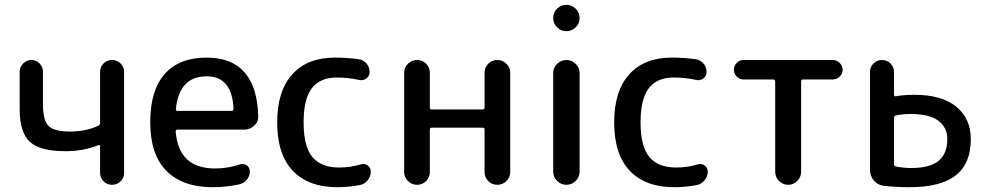

<svg xmlns="http://www.w3.org/2000/svg" viewBox="-20 -770 4102 800"><path d="M254 -140Q147 -140 104.5 -179Q62 -218 62 -315V-471Q62 -491 76.5 -505.5Q91 -520 111 -520Q131 -520 145 -505.5Q159 -491 159 -471V-336Q159 -268 182.5 -245Q206 -222 271 -222Q339 -222 389 -246Q397 -249 397 -258V-470Q397 -491 411.5 -505.5Q426 -520 447 -520Q468 -520 482.5 -505.5Q497 -491 497 -470V-50Q497 -29 482.5 -14.5Q468 0 447 0Q426 0 411.5 -14.5Q397 -29 397 -50V-160Q397 -167 389 -165Q327 -140 254 -140Z M841 -452Q727 -452 713 -317Q711 -308 721 -308H945Q953 -308 953 -317Q947 -452 841 -452ZM866 10Q741 10 673.5 -58Q606 -126 606 -260Q606 -394 666.5 -462Q727 -530 841 -530Q1049 -530 1056 -286Q1057 -262 1039 -246Q1021 -230 997 -230H720Q712 -230 712 -222Q724 -68 876 -68Q929 -68 980 -85Q995 -90 1008 -81Q1021 -72 1021 -56Q1021 -37 1009 -22Q997 -7 978 -2Q923 10 866 10Z M1385 10Q1265 10 1200 -58.5Q1135 -127 1135 -260Q1135 -391 1198 -460.5Q1261 -530 1375 -530Q1428 -530 1476 -523Q1495 -520 1507.5 -505Q1520 -490 1520 -470Q1520 -453 1506.5 -443Q1493 -433 1476 -437Q1432 -447 1383 -447Q1314 -447 1279.5 -402.5Q1245 -358 1245 -260Q1245 -160 1281.5 -116Q1318 -72 1393 -72Q1440 -72 1483 -85Q1499 -90 1512 -80.5Q1525 -71 1525 -55Q1525 -35 1512 -19Q1499 -3 1480 1Q1432 10 1385 10Z M1664 -53V-467Q1664 -489 1680 -504.5Q1696 -520 1718 -520Q1740 -520 1755.5 -504.5Q1771 -489 1771 -467V-322Q1771 -314 1779 -314H1991Q1999 -314 1999 -322V-467Q1999 -489 2014.5 -504.5Q2030 -520 2052 -520Q2074 -520 2090 -504.5Q2106 -489 2106 -467V-53Q2106 -31 2090 -15.5Q2074 0 2052 0Q2030 0 2014.5 -15.5Q1999 -31 1999 -53V-230Q1999 -238 1991 -238H1779Q1771 -238 1771 -230V-53Q1771 -31 1755.5 -15.5Q1740 0 1718 0Q1696 0 1680 -15.5Q1664 -31 1664 -53Z M2285 -695Q2285 -718 2301.5 -734Q2318 -750 2340 -750Q2362 -750 2378.5 -734Q2395 -718 2395 -695Q2395 -672 2378.5 -656Q2362 -640 2340 -640Q2318 -640 2301.5 -656Q2285 -672 2285 -695ZM2285 -55V-465Q2285 -488 2301.5 -504Q2318 -520 2340 -520Q2362 -520 2378.5 -504Q2395 -488 2395 -465V-55Q2395 -32 2378.5 -16Q2362 0 2340 0Q2318 0 2301.5 -16Q2285 -32 2285 -55Z M2789 10Q2669 10 2604 -58.5Q2539 -127 2539 -260Q2539 -391 2602 -460.5Q2665 -530 2779 -530Q2832 -530 2880 -523Q2899 -520 2911.5 -505Q2924 -490 2924 -470Q2924 -453 2910.5 -443Q2897 -433 2880 -437Q2836 -447 2787 -447Q2718 -447 2683.5 -402.5Q2649 -358 2649 -260Q2649 -160 2685.5 -116Q2722 -72 2797 -72Q2844 -72 2887 -85Q2903 -90 2916 -80.5Q2929 -71 2929 -55Q2929 -35 2916 -19Q2903 -3 2884 1Q2836 10 2789 10Z M3078 -439Q3062 -439 3050 -450.5Q3038 -462 3038 -479Q3038 -496 3050 -508Q3062 -520 3078 -520H3450Q3466 -520 3478.5 -508Q3491 -496 3491 -479Q3491 -463 3479 -451Q3467 -439 3450 -439H3327Q3318 -439 3318 -430V-54Q3318 -32 3302 -16Q3286 0 3264 0Q3242 0 3226 -16Q3210 -32 3210 -54V-430Q3210 -439 3201 -439Z M3705 -279V-86Q3705 -78 3714 -76Q3745 -70 3777 -70Q3854 -70 3890.5 -99.5Q3927 -129 3927 -190Q3927 -240 3889 -267.5Q3851 -295 3775 -295Q3741 -295 3713 -289Q3705 -287 3705 -279ZM3661 4Q3637 1 3621 -18Q3605 -37 3605 -62V-470Q3605 -491 3619.5 -505.5Q3634 -520 3655 -520Q3676 -520 3690.5 -505.5Q3705 -491 3705 -470V-376Q3705 -367 3713 -369Q3747 -375 3790 -375Q3904 -375 3964.5 -325.5Q4025 -276 4025 -190Q4025 -89 3962.5 -39.5Q3900 10 3770 10Q3713 10 3661 4Z"/></svg>

Font: Rounded Mplus 1c Medium
Style: Regular
Weight: 500
Version: Version 1.059.20150529